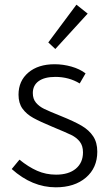

<svg xmlns="http://www.w3.org/2000/svg" viewBox="-20 -787 465 819"><path d="M30 -66 63 -106Q101 -75 138.5 -58.5Q176 -42 219 -42Q273 -42 303.5 -67.5Q334 -93 334 -137Q334 -165 320.5 -182.5Q307 -200 284.5 -211Q262 -222 204 -246Q151 -268 122 -284Q93 -300 76 -323.5Q59 -347 59 -383Q59 -442 101 -477.5Q143 -513 213 -513Q249 -513 284.5 -503Q320 -493 345 -474L320 -431Q274 -459 216 -459Q170 -459 145 -441Q120 -423 120 -390Q120 -365 133.5 -349Q147 -333 168.5 -322.5Q190 -312 240 -292Q297 -269 328.5 -250.5Q360 -232 377.5 -205.5Q395 -179 395 -140Q395 -71 346.5 -29.5Q298 12 218 12Q117 12 30 -66ZM186 -606 306 -767 354 -729 216 -578Z"/></svg>

Font: Bellota Text
Style: Regular
Weight: 400
Designer: Kemie Guaida
Foundry: Kemie Guaida
Version: Version 4.001